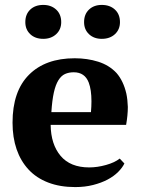

<svg xmlns="http://www.w3.org/2000/svg" viewBox="-20 -749 577 781"><path d="M280 -455Q260 -455 244.5 -448Q229 -441 217.5 -422.5Q206 -404 199 -372.5Q192 -341 189 -293H350Q352 -317 352 -337Q352 -384 341 -413Q325 -455 280 -455ZM486 -84Q478 -67 460.5 -49.5Q443 -32 417.5 -18.5Q392 -5 358.5 3.5Q325 12 286 12Q224 12 176 -6.5Q128 -25 96 -59.5Q64 -94 47.5 -142Q31 -190 31 -250Q31 -378 98 -445Q165 -512 284 -512Q335 -512 379.5 -498Q424 -484 454 -452Q482 -420 494 -368Q499 -344 500 -314Q500 -281 493 -241H186Q187 -162 226.5 -115Q266 -68 343 -68Q376 -68 411.5 -78Q447 -88 467 -104ZM322 -659Q322 -691 342 -710Q362 -729 394 -729Q427 -729 447.5 -710Q468 -691 468 -659Q468 -629 447.5 -610Q427 -591 394 -591Q362 -591 342 -610Q322 -629 322 -659ZM83 -659Q83 -691 103 -710Q123 -729 156 -729Q188 -729 208.5 -710Q229 -691 229 -659Q229 -629 208.5 -610Q188 -591 156 -591Q123 -591 103 -610Q83 -629 83 -659Z"/></svg>

Font: PTSerif
Style: Bold
Weight: 700
Designer: A.Korolkova, O.Umpeleva, V.Yefimov
Foundry: ParaType Ltd
Version: Version 1.000W OFL; ttfautohint (v1.2) -l 8 -r 50 -G 200 -x 